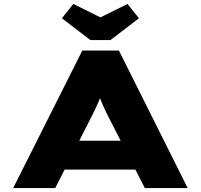

<svg xmlns="http://www.w3.org/2000/svg" viewBox="-20 -957 1022 977"><path d="M47 0 399 -700H585L935 0H717L530 -366Q518 -390 508.5 -410.5Q499 -431 492 -450Q485 -469 479 -486.5Q473 -504 468 -521H511Q506 -503 499.5 -484.5Q493 -466 485 -447Q477 -428 467.5 -408Q458 -388 447 -366L261 0ZM216 -94 282 -241H704L732 -94ZM440 -753 295 -864 353 -937 506 -861H476L629 -937L687 -864L542 -753Z"/></svg>

Font: Lexend Zetta Black
Style: Regular
Weight: 900
Designer: Bonnie Shaver-Troup, Thomas Jockin
Foundry: Lexend
Version: Version 1.007